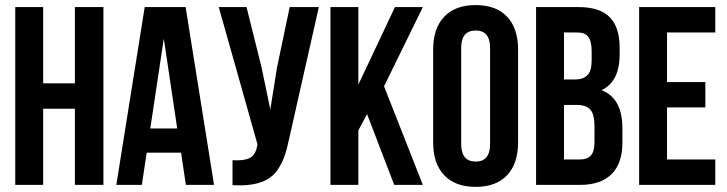

<svg xmlns="http://www.w3.org/2000/svg" viewBox="-20 -728 2864 756"><path d="M149.9 -299.8V0H40V-700.2H149.9V-399.9H274.9V-700.2H387.2V0H274.9V-299.8Z M710.9 -700.2 822.8 0H711.9L692.9 -127H557.6L538.6 0H438L549.8 -700.2ZM625 -576.2 571.8 -222.2H677.7Z M1235.4 -700.2 1117.7 -178.2Q1109.4 -138.2 1099.1 -110.1Q1088.9 -82 1072.3 -58.3Q1055.7 -34.7 1032.2 -21.5Q1008.8 -8.3 974.9 -2.2Q940.9 3.9 895.5 1V-97.2Q940.4 -94.2 963.4 -106Q986.3 -117.7 992.7 -153.8L993.7 -160.2L841.3 -700.2H950.7L1010.3 -460.9L1044.4 -296.9L1070.3 -460L1120.6 -700.2Z M1532.2 0 1425.3 -278.8 1391.1 -214.8V0H1281.2V-700.2H1391.1V-395L1535.2 -700.2H1645L1492.2 -388.2L1645 0Z M1795.9 -539.1V-161.1Q1795.9 -91.8 1853 -91.8Q1909.7 -91.8 1909.7 -161.1V-539.1Q1909.7 -607.9 1853 -607.9Q1795.9 -607.9 1795.9 -539.1ZM1685.5 -168V-532.2Q1685.5 -616.2 1729 -662.1Q1772.5 -708 1853 -708Q1933.6 -708 1976.8 -662.1Q2020 -616.2 2020 -532.2V-168Q2020 -84 1976.8 -38.1Q1933.6 7.8 1853 7.8Q1772.5 7.8 1729 -38.1Q1685.5 -84 1685.5 -168Z M2256.8 -700.2Q2341.3 -700.2 2380.6 -660.6Q2419.9 -621.1 2419.9 -539.1V-514.2Q2419.9 -406.7 2348.6 -373Q2430.7 -341.3 2430.7 -223.1V-166Q2430.7 -85 2388.2 -42.5Q2345.7 0 2263.7 0H2090.8V-700.2ZM2250 -314.9H2200.7V-100.1H2263.7Q2292.5 -100.1 2306.6 -115.7Q2320.8 -131.3 2320.8 -168.9V-230Q2320.8 -277.8 2304.4 -296.4Q2288.1 -314.9 2250 -314.9ZM2253.9 -600.1H2200.7V-415H2243.7Q2276.4 -415 2293 -431.9Q2309.6 -448.7 2309.6 -488.8V-527.8Q2309.6 -565.4 2296.4 -582.8Q2283.2 -600.1 2253.9 -600.1Z M2606.4 -600.1V-404.8H2757.3V-305.2H2606.4V-100.1H2796.4V0H2496.6V-700.2H2796.4V-600.1Z"/></svg>

Font: VL Bebas Neue Bold
Style: Regular
Weight: 700
Designer: Ryoichi Tsunekawa
Foundry: Ryoichi Tsunekawa
Version: Version 1.300